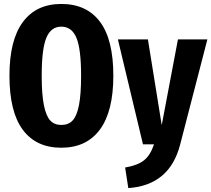

<svg xmlns="http://www.w3.org/2000/svg" viewBox="-20 -730 1069 971"><path d="M290 -710Q418 -710 485.6 -619.9Q553.2 -529.8 553.2 -347.2Q553.2 -167 485.4 -75Q417.5 17.1 290 17.1Q162.6 17.1 95.2 -73.7Q27.8 -164.6 27.8 -347.2Q27.8 -526.9 95.5 -618.4Q163.1 -710 290 -710ZM290 -595.2Q237.8 -595.2 214.4 -538.8Q190.9 -482.4 190.9 -347.2Q190.9 -253.4 201.9 -198.5Q212.9 -143.6 233.9 -120.8Q254.9 -98.1 290 -98.1Q326.2 -98.1 347.4 -120.8Q368.7 -143.6 379.4 -198.2Q390.1 -252.9 390.1 -347.2Q390.1 -482.4 366.5 -538.8Q342.8 -595.2 290 -595.2ZM1028.8 -530.8 891.1 1Q837.9 207 628.9 221.2L612.8 117.2Q676.3 106.4 708.5 80.6Q740.7 54.7 758.8 0H703.1L576.2 -530.8H728L797.9 -97.2L879.9 -530.8Z"/></svg>

Font: Fira Sans Compressed
Style: Bold
Weight: 700
Width: 1
Designer: Carrois Corporate & Edenspiekermann AG
Foundry: Carrois Corporate GbR & Edenspiekermann AG
Version: Version 4.203;PS 004.203;hotconv 1.0.88;makeotf.lib2.5.64775